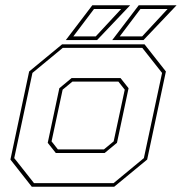

<svg xmlns="http://www.w3.org/2000/svg" viewBox="-20 -708 690 728"><path d="M100.5 0 19.5 -103 90.5 -437 215.5 -540H528L609 -437L538 -103L413 0ZM109 -13.5H410.5L525.5 -108.5L594.5 -431.5L519.5 -526.5H218L103 -431.5L34 -108.5ZM191.5 -128 161 -166.5 205 -373.5 251.5 -412H437L467.5 -373.5L423.5 -166.5L377 -128ZM199.5 -141.5H374L411 -172L453 -368L429 -398.5H254.5L217.5 -368L175.5 -172ZM405.5 -556 506 -688H649.5L524 -556ZM258 -570H343L439.5 -674H336.5ZM229.5 -556 330 -688H473.5L348 -556ZM434 -570H519L615.5 -674H512.5Z"/></svg>

Font: Tourney Thin Thin
Style: Italic
Weight: 250
Italic angle: -12°
Version: Version 1.015